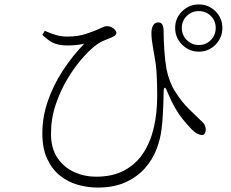

<svg xmlns="http://www.w3.org/2000/svg" viewBox="-20 -809 1040 866"><path d="M877 -576Q833 -576 801.5 -607.5Q770 -639 770 -683Q770 -727 801.5 -758Q833 -789 877 -789Q921 -789 952 -758Q983 -727 983 -683Q983 -639 952 -607.5Q921 -576 877 -576ZM420 37Q375 37 331 24.5Q287 12 251 -16.5Q215 -45 193 -92Q171 -139 171 -208Q171 -281 195.5 -352.5Q220 -424 263 -490Q306 -556 360 -612Q343 -608 325 -606Q307 -604 283 -604Q252 -604 227.5 -612.5Q203 -621 171 -652L182 -670Q208 -658 232.5 -651Q257 -644 282 -644Q310 -644 331.5 -647.5Q353 -651 372 -657.5Q391 -664 409 -671Q435 -682 444.5 -686.5Q454 -691 462 -691Q474 -691 483.5 -686Q493 -681 499 -674Q505 -667 505 -661Q505 -655 500.5 -650.5Q496 -646 485 -641Q468 -634 445.5 -624.5Q423 -615 400 -595Q378 -577 346 -540Q314 -503 283 -451Q252 -399 231 -336.5Q210 -274 210 -206Q210 -140 239 -97Q268 -54 314.5 -33Q361 -12 413 -12Q489 -12 542 -41Q595 -70 627.5 -120.5Q660 -171 674.5 -236.5Q689 -302 689 -375Q689 -432 686.5 -475.5Q684 -519 675 -565Q673 -578 670 -594.5Q667 -611 665 -628Q663 -645 663 -658Q663 -684 671.5 -696Q680 -708 693 -708Q703 -708 708 -703.5Q713 -699 715.5 -690Q718 -681 718 -669Q718 -632 721 -585Q724 -538 731 -497Q743 -438 771.5 -393.5Q800 -349 831.5 -318Q863 -287 884 -267Q893 -260 900 -250.5Q907 -241 908 -224Q908 -216 904 -208Q900 -200 891 -200Q883 -200 871 -205.5Q859 -211 847 -223Q829 -242 809.5 -265Q790 -288 771.5 -319.5Q753 -351 735 -394Q728 -414 723 -413.5Q718 -413 718 -391Q718 -372 717 -347Q716 -322 714.5 -292.5Q713 -263 709 -229Q704 -183 686 -136Q668 -89 633.5 -50Q599 -11 546.5 13Q494 37 420 37ZM877 -606Q909 -606 931 -628.5Q953 -651 953 -683Q953 -715 931 -737Q909 -759 877 -759Q845 -759 822.5 -737Q800 -715 800 -683Q800 -651 822.5 -628.5Q845 -606 877 -606Z"/></svg>

Font: Noto Serif JP ExtraLight
Style: Regular
Weight: 200
Designer: Ryoko NISHIZUKA  (kana & ideographs); Frank Grießhammer (Latin, Greek & Cyrillic); Wenlong ZHANG  (bopomofo); Sandoll Co
Foundry: Adobe
Version: Version 2.002-H1;hotconv 1.1.0;makeotfexe 2.6.0